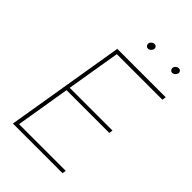

<svg xmlns="http://www.w3.org/2000/svg" viewBox="-261 -1001 1103 1103"><g transform="rotate(45 290.5 -449.5)"><path d="M64.9 0 185.5 -727.5H579.1L575.2 -704.1H205.1L150.4 -376H498L494.6 -353.5H147L92.3 -22.5H471.7L467.8 0ZM506.3 -853Q497.1 -853 491.5 -859.9Q485.8 -866.7 487.3 -876.5Q488.8 -885.7 496.8 -892.3Q504.9 -898.9 514.2 -898.9Q523.9 -898.9 529.3 -892.3Q534.7 -885.7 533.2 -876.5Q531.2 -866.7 523.4 -859.9Q515.6 -853 506.3 -853ZM309.1 -853Q299.8 -853 294.2 -859.9Q288.6 -866.7 290 -876.5Q291.5 -885.7 299.6 -892.3Q307.6 -898.9 316.9 -898.9Q326.7 -898.9 332 -892.3Q337.4 -885.7 335.9 -876.5Q334 -866.7 326.2 -859.9Q318.4 -853 309.1 -853Z"/></g></svg>

Font: Inter 16pt Thin
Style: Italic
Weight: 250
Italic angle: -9.3988°
Version: Version 4.001;git-66647c0bb